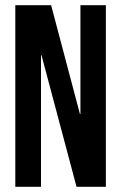

<svg xmlns="http://www.w3.org/2000/svg" viewBox="-20 -720 467 740"><path d="M275 0 140 -507H138V0H39V-700H177L288 -281H290V-700H388V0Z"/></svg>

Font: Bebas Neue
Style: Regular
Weight: 400
Designer: Ryoichi Tsunekawa
Foundry: Ryoichi Tsunekawa
Version: Version 1.400